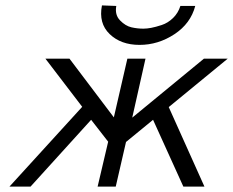

<svg xmlns="http://www.w3.org/2000/svg" viewBox="-20 -688 862 710"><path d="M357 -668 410 -666Q404 -633 424 -612.5Q444 -592 466 -587Q488 -582 510 -582Q523 -582 539 -585Q555 -588 578 -595.5Q601 -603 620 -621.5Q639 -640 647 -666H702Q685 -601 625 -561.5Q565 -522 496 -522Q427 -522 385.5 -562Q344 -602 357 -668ZM15 2 284 -293 148 -471H237L401 -254L451 -471H518L469 -253L734 -471H822L604 -292L736 2H658L546 -245L446 -163L408 2H341L380 -164L317 -245L93 2Z"/></svg>

Font: Coval
Style: ExtraLight Italic
Weight: 200
Foundry: Context Ltd
Version: Version 001.000